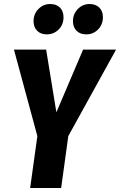

<svg xmlns="http://www.w3.org/2000/svg" viewBox="-20 -941 601 961"><path d="M213.9 -769Q183.6 -769 165.8 -787.1Q147.9 -805.2 147.9 -835Q147.9 -871.1 172.4 -896Q196.8 -920.9 231 -920.9Q262.7 -920.9 280.3 -902.8Q297.9 -884.8 297.9 -855Q297.9 -817.9 273.7 -793.5Q249.5 -769 213.9 -769ZM412.1 -769Q380.9 -769 363 -787.1Q345.2 -805.2 345.2 -835Q345.2 -871.1 369.6 -896Q394 -920.9 428.2 -920.9Q459.5 -920.9 477.3 -902.8Q495.1 -884.8 495.1 -855Q495.1 -818.4 470.9 -793.7Q446.8 -769 412.1 -769ZM561 -692.9 321.8 -259.8 286.1 0H130.9L167 -259.8L49.8 -692.9H210.9L262.2 -378.9L396 -692.9Z"/></svg>

Font: Fira Sans Compressed
Style: Bold Italic
Weight: 700
Width: 3
Italic angle: -8°
Designer: Carrois Corporate & Edenspiekermann AG
Foundry: Carrois Corporate GbR & Edenspiekermann AG
Version: Version 4.203;PS 004.203;hotconv 1.0.88;makeotf.lib2.5.64775